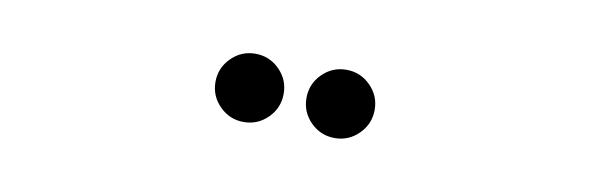

<svg xmlns="http://www.w3.org/2000/svg" viewBox="-26 -989 1053 341"><g transform="rotate(10 500.0 -818.5)"><path d="M372.6 -774.9Q354.5 -793 354.5 -818.4Q354.5 -843.8 372.6 -861.8Q390.6 -879.9 416 -879.9Q441.4 -879.9 459.5 -861.8Q477.5 -843.8 477.5 -818.4Q477.5 -793 459.5 -774.9Q441.4 -756.8 416 -756.8Q390.6 -756.8 372.6 -774.9ZM536.6 -774.9Q518.6 -793 518.6 -818.4Q518.6 -843.8 536.6 -861.8Q554.7 -879.9 580.1 -879.9Q605.5 -879.9 623.5 -861.8Q641.6 -843.8 641.6 -818.4Q641.6 -793 623.5 -774.9Q605.5 -756.8 580.1 -756.8Q554.7 -756.8 536.6 -774.9Z"/></g></svg>

Font: FakePearl
Style: SemiBold
Weight: 400
Version: Version 1.2